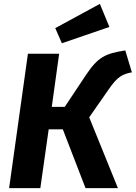

<svg xmlns="http://www.w3.org/2000/svg" viewBox="-20 -970 700 990"><path d="M495 -950 265 -825 299 -747 544 -831ZM626 -710C523 -694 485 -676 423 -583L314 -419H247L285 -693H124L27 0H188L231 -303H304L421 0H588L440 -365L541 -510C585 -574 611 -588 660 -597Z"/></svg>

Font: Fira Sans
Style: Bold Italic
Weight: 700
Italic angle: -8°
Designer: bBox Type GmbH & Carrois Corporate GbR & Edenspiekermann AG
Foundry: bBox Type GmbH & Carrois Corporate GbR & Edenspiekermann AG
Version: Version 4.301;PS 004.301;hotconv 1.0.88;makeotf.lib2.5.64775